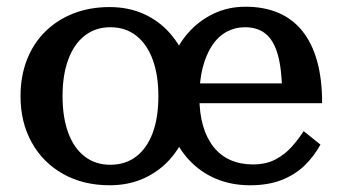

<svg xmlns="http://www.w3.org/2000/svg" viewBox="-20 -541 1012 571"><path d="M573 -252Q573 -204 584 -166.5Q595 -129 615.5 -103.5Q636 -78 665.5 -65Q695 -52 732 -52Q772 -52 800.5 -67.5Q829 -83 849 -106Q869 -129 883 -151L933 -111Q914 -76 885.5 -48.5Q857 -21 817 -5.5Q777 10 724 10Q668 10 622 -9.5Q576 -29 542.5 -65Q509 -101 490.5 -149Q472 -197 472 -253Q472 -308 489.5 -357Q507 -406 539 -442.5Q571 -479 614.5 -500Q658 -521 710 -521Q765 -521 807.5 -503Q850 -485 879 -449Q908 -413 923 -359.5Q938 -306 938 -234H524L523 -293H845L819 -269Q818 -337 806 -379Q794 -421 770 -440.5Q746 -460 709 -460Q679 -460 654 -446.5Q629 -433 611 -406Q593 -379 583 -340.5Q573 -302 573 -252ZM553 -255Q553 -200 535.5 -152Q518 -104 485.5 -67.5Q453 -31 407.5 -10.5Q362 10 306 10Q228 10 168 -23.5Q108 -57 74.5 -117Q41 -177 41 -255Q41 -314 60 -363Q79 -412 114.5 -447Q150 -482 198.5 -501Q247 -520 306 -520Q362 -520 407.5 -499.5Q453 -479 485.5 -442Q518 -405 535.5 -357Q553 -309 553 -255ZM166 -255Q166 -192 183 -146Q200 -100 232 -75.5Q264 -51 308 -51Q353 -51 385 -75.5Q417 -100 434 -145.5Q451 -191 451 -255Q451 -318 434 -364Q417 -410 385 -435Q353 -460 308 -460Q264 -460 232 -435Q200 -410 183 -364Q166 -318 166 -255Z"/></svg>

Font: Roboto Serif 36pt Medium
Style: Regular
Weight: 500
Designer: Greg Gazdowicz
Foundry: Commercial Type
Version: Version 1.008